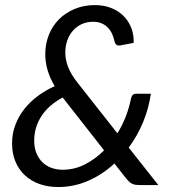

<svg xmlns="http://www.w3.org/2000/svg" viewBox="-20 -744 688 772"><path d="M362 -723.5Q397 -723.5 425.5 -712.5Q454 -701.5 474.5 -682Q495 -662.5 506.2 -636Q517.5 -609.5 517.5 -578.5Q517.5 -577 517.5 -575.5Q517.5 -574 517 -571.5L466.5 -562Q464 -561.5 462.2 -561.2Q460.5 -561 458.5 -561Q444 -561 440.5 -577.5Q437.5 -592 431.5 -606Q425.5 -620 415.2 -631.2Q405 -642.5 390 -649.5Q375 -656.5 354.5 -656.5Q329 -656.5 308.5 -647Q288 -637.5 273.2 -620.8Q258.5 -604 250.5 -581.2Q242.5 -558.5 242.5 -532.5Q242.5 -504 254.2 -474Q266 -444 291 -412.5L452 -208Q472.5 -241 486 -276.2Q499.5 -311.5 506.5 -347Q508.5 -356 513 -361.5Q517.5 -367 527 -367H586.5Q578.5 -309.5 555.8 -254Q533 -198.5 497.5 -150.5L616.5 0H542.5Q532 0 524.2 -1.2Q516.5 -2.5 510.5 -5.5Q504.5 -8.5 499.2 -13.5Q494 -18.5 488 -25.5L440 -86.5Q393 -43 335.5 -17.5Q278 8 213.5 8Q172.5 8 138.5 -4.2Q104.5 -16.5 80 -39.2Q55.5 -62 42 -94.5Q28.5 -127 28.5 -167.5Q28.5 -207 41.8 -242Q55 -277 78.2 -306.2Q101.5 -335.5 132.8 -358.5Q164 -381.5 200 -397.5Q180.5 -430.5 171.2 -462.5Q162 -494.5 162 -526Q162 -567 176.2 -603.2Q190.5 -639.5 216.8 -666Q243 -692.5 280 -708Q317 -723.5 362 -723.5ZM117.5 -178.5Q117.5 -150.5 126.2 -128.8Q135 -107 150.2 -92Q165.5 -77 186.5 -69.2Q207.5 -61.5 232 -61.5Q279.5 -61.5 321.5 -83Q363.5 -104.5 398.5 -139.5L232 -352Q174.5 -321 146 -276.2Q117.5 -231.5 117.5 -178.5Z"/></svg>

Font: LatoHex
Style: Italic
Weight: 400
Italic angle: -7°
Designer: Lukasz Dziedzic
Foundry: tyPoland Lukasz Dziedzic
Version: Version 1.104; Western+Polish opensource